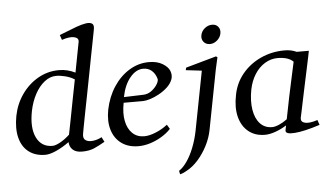

<svg xmlns="http://www.w3.org/2000/svg" viewBox="-62 -906 2111 1228"><g transform="rotate(-5 993.5 -292.5)"><path d="M199 16Q135 16 92.5 -16.5Q50 -49 35 -108.5Q20 -168 35 -248Q50 -324 92.5 -384.5Q135 -445 197 -480.5Q259 -516 332 -516Q386 -516 436 -491Q450 -565 460.5 -619.5Q471 -674 473 -684Q478 -710 448 -717Q418 -724 368 -707L357 -739Q377 -746 407 -758.5Q437 -771 469 -782.5Q501 -794 527.5 -798.5Q554 -803 568.5 -794Q583 -785 577 -755Q573 -734 564.5 -690Q556 -646 544.5 -587.5Q533 -529 521 -465Q509 -401 496.5 -338.5Q484 -276 474 -224Q464 -172 457.5 -137.5Q451 -103 450 -96Q445 -66 463.5 -54.5Q482 -43 511.5 -47Q541 -51 566 -65L582 -34Q544 -12 512 2Q480 16 434 16Q395 16 374.5 -3Q354 -22 353 -52Q310 -21 268.5 -2.5Q227 16 199 16ZM137 -271Q116 -164 147 -100.5Q178 -37 249 -37Q268 -37 299 -54Q330 -71 360 -99Q367 -131 377.5 -187.5Q388 -244 401.5 -312.5Q415 -381 428 -448L423 -451Q400 -465 368.5 -473Q337 -481 311 -481Q271 -481 235.5 -453Q200 -425 174.5 -377.5Q149 -330 137 -271Z M797 13Q732 13 688 -19Q644 -51 627 -107.5Q610 -164 624 -237Q641 -319 682.5 -382Q724 -445 783 -481Q842 -517 909 -517Q962 -517 996.5 -496Q1031 -475 1041 -450Q1053 -420 1042.5 -393Q1032 -366 1008 -344Q984 -322 954 -305.5Q924 -289 896 -280.5Q868 -272 850 -272H726Q713 -206 723 -155.5Q733 -105 763 -76Q793 -47 839 -47Q871 -47 913 -64Q955 -81 989 -108L1006 -80Q981 -53 946 -32Q911 -11 872.5 1Q834 13 797 13ZM731 -308 857 -312Q886 -313 910 -331.5Q934 -350 947 -372.5Q960 -395 955 -408Q945 -441 923 -459.5Q901 -478 869 -478Q823 -478 784.5 -431.5Q746 -385 731 -308Z M1309 -598Q1283 -598 1268.5 -616Q1254 -634 1259 -659Q1264 -685 1285.5 -702.5Q1307 -720 1333 -720Q1358 -720 1372 -702.5Q1386 -685 1381 -659Q1376 -634 1355 -616Q1334 -598 1309 -598ZM1046 215Q1044 207 1042.5 200Q1041 193 1042 192Q1068 175 1093 139Q1118 103 1137.5 53.5Q1157 4 1168 -50L1242 -433L1140 -445L1144 -461L1340 -516L1349 -510L1332 -434L1258 -50Q1248 1 1223 49.5Q1198 98 1163.5 137Q1129 176 1089 197Q1068 209 1057.5 212Q1047 215 1047 215Z M1731 -471Q1688 -471 1649.5 -447.5Q1611 -424 1584.5 -382Q1558 -340 1547 -286Q1533 -212 1542.5 -155Q1552 -98 1582 -66Q1612 -34 1659 -34Q1677 -34 1703 -45Q1729 -56 1756 -76Q1770 -150 1784.5 -219Q1799 -288 1811.5 -344.5Q1824 -401 1832 -439Q1800 -471 1731 -471ZM1609 11Q1546 11 1503.5 -23.5Q1461 -58 1445.5 -118.5Q1430 -179 1446 -258Q1460 -334 1507.5 -392Q1555 -450 1626 -483Q1697 -516 1781 -516Q1823 -516 1857 -500H1935Q1933 -488 1926 -455Q1919 -422 1909.5 -377Q1900 -332 1889.5 -283.5Q1879 -235 1870 -191Q1861 -147 1854.5 -116.5Q1848 -86 1846 -77Q1842 -50 1871 -43.5Q1900 -37 1951 -54L1962 -22Q1861 11 1799.5 15.5Q1738 20 1742 -6Q1745 -21 1748 -37Q1713 -15 1676 -2Q1639 11 1609 11Z"/></g></svg>

Font: Wittgenstein-Italic Regular
Style: Italic
Weight: 400
Italic angle: -11°
Designer: Jörg Drees
Foundry: Jörg Drees
Version: Version 1.000; ttfautohint (v1.8.4.7-5d5b)